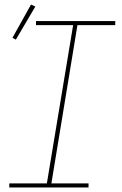

<svg xmlns="http://www.w3.org/2000/svg" viewBox="-20 -828 540 848"><path d="M21 0V-18H187L303 -717H139V-735H489V-717H322L207 -18H371V0ZM50 -653 35 -661 117 -808 136 -799Z"/></svg>

Font: Iosevka Slab Thin
Style: Italic
Weight: 100
Italic angle: -9°
Monospace: yes
Designer: Belleve Invis
Foundry: Belleve Invis
Version: Version 11.1.1; ttfautohint (v1.8.3)